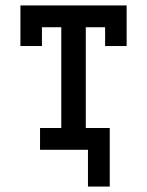

<svg xmlns="http://www.w3.org/2000/svg" viewBox="-20 -550 540 705"><path d="M303 135V0H127V-80H205V-450H134V-381H55V-530H445V-381H366V-450H295V-80H383V135Z"/></svg>

Font: Iosevka Slab Medium
Style: Regular
Weight: 500
Monospace: yes
Designer: Belleve Invis
Foundry: Belleve Invis
Version: Version 11.1.1; ttfautohint (v1.8.3)